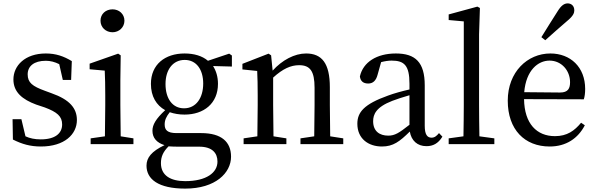

<svg xmlns="http://www.w3.org/2000/svg" viewBox="-20 -849 3518 1131"><path d="M245 -314C171 -341 143 -362 143 -411C143 -459 180 -491 250 -491C277 -491 303 -484 329 -471L350 -378H399L403 -489C355 -518 309 -534 250 -534C127 -534 59 -462 59 -381C59 -306 112 -263 193 -233L244 -216C316 -189 346 -164 346 -116C346 -64 306 -28 220 -28C185 -28 156 -34 130 -46L106 -147H54L56 -27C110 0 158 14 221 14C360 14 433 -58 433 -142C433 -211 391 -262 283 -300Z M643 -659C681 -659 713 -688 713 -727C713 -767 681 -794 643 -794C603 -794 572 -767 572 -727C572 -688 603 -659 643 -659ZM691 -46C690 -102 689 -179 689 -230V-377L691 -523L676 -533L508 -474V-441L597 -433C599 -385 600 -349 600 -288V-230C600 -179 599 -102 598 -46L514 -34V0H766V-34Z M1064 -211C996 -211 955 -268 955 -354C955 -438 998 -496 1068 -496C1137 -496 1177 -439 1177 -357C1177 -272 1135 -211 1064 -211ZM1153 15C1232 15 1261 54 1261 103C1261 168 1196 218 1071 218C985 218 928 185 928 112C928 74 941 45 973 13C988 14 1005 15 1027 15ZM1346 -522 1330 -533 1205 -491C1171 -520 1123 -534 1067 -534C952 -534 869 -469 869 -355C869 -281 901 -229 953 -200C898 -149 878 -114 878 -79C878 -36 904 -8 949 6C872 43 843 80 843 127C843 206 912 262 1071 262C1250 262 1341 169 1341 74C1341 -13 1285 -65 1165 -65H1020C965 -65 950 -84 950 -116C950 -142 960 -163 980 -188C1006 -179 1035 -174 1067 -174C1181 -174 1264 -240 1264 -355C1264 -397 1253 -432 1235 -460L1346 -457Z M1925 -46C1924 -101 1923 -177 1923 -230V-335C1923 -476 1876 -534 1783 -534C1715 -534 1642 -495 1586 -433L1577 -523L1562 -533L1408 -473V-440L1495 -431C1497 -387 1498 -349 1498 -287V-230C1498 -179 1497 -102 1496 -46L1415 -34V0H1667V-34L1591 -46C1590 -102 1589 -179 1589 -230V-392C1646 -444 1693 -465 1742 -465C1806 -465 1833 -431 1833 -332V-230C1833 -177 1832 -101 1831 -46L1750 -34V0H2002V-34Z M2392 -114C2331 -66 2306 -50 2267 -50C2216 -50 2178 -76 2178 -135C2178 -175 2195 -218 2291 -255C2315 -264 2353 -277 2392 -288ZM2566 -65C2552 -48 2540 -38 2522 -38C2497 -38 2482 -56 2482 -108V-346C2482 -482 2427 -534 2312 -534C2199 -534 2119 -483 2100 -399C2103 -372 2119 -357 2149 -357C2177 -357 2195 -374 2204 -408L2225 -483C2248 -489 2268 -492 2287 -492C2361 -492 2392 -464 2392 -356V-322C2348 -312 2301 -299 2266 -286C2123 -235 2085 -187 2085 -120C2085 -32 2150 14 2230 14C2296 14 2334 -15 2394 -74C2403 -21 2438 12 2492 12C2530 12 2561 -3 2586 -44Z M2804 -46C2803 -106 2802 -170 2802 -230V-646L2807 -802L2792 -810L2623 -764V-731L2712 -723V-230C2712 -170 2711 -106 2710 -46L2623 -34V0H2892V-34Z M3192 -612C3236 -652 3279 -689 3325 -729C3357 -756 3363 -773 3363 -788C3363 -816 3344 -829 3324 -829C3304 -829 3286 -817 3265 -783C3231 -730 3200 -680 3169 -630ZM3068 -306C3079 -436 3150 -492 3217 -492C3288 -492 3338 -433 3338 -365C3338 -329 3327 -304 3279 -304ZM3419 -264C3424 -279 3427 -300 3427 -325C3427 -454 3340 -534 3222 -534C3087 -534 2971 -425 2971 -256C2971 -85 3071 14 3218 14C3315 14 3385 -34 3425 -111L3403 -126C3364 -79 3321 -47 3249 -47C3142 -47 3069 -120 3067 -265Z"/></svg>

Font: Noto Serif SC Medium
Style: Regular
Weight: 500
Designer: Ryoko NISHIZUKA 西塚涼子 (kana & ideographs); Frank Grießhammer (Latin, Greek & Cyrillic); Wenlong ZHANG 张文龙 (bopomofo); San
Foundry: Adobe Systems Incorporated
Version: Version 1.001;PS 1.001;hotconv 16.6.54;makeotf.lib2.5.65590